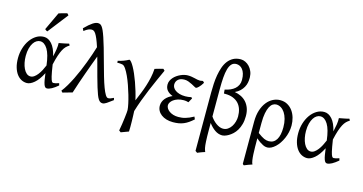

<svg xmlns="http://www.w3.org/2000/svg" viewBox="-96 -1202 3576 1891"><g transform="rotate(15 1691.5 -256.5)"><path d="M204.1 -57.6Q223.1 -57.6 241.2 -70.3Q259.3 -83 275.4 -103.8Q291.5 -124.5 305.2 -150.6Q318.8 -176.8 329.6 -203.1Q316.4 -313.5 284.4 -365.5Q252.4 -417.5 209 -417.5Q190.4 -417.5 172.4 -406.7Q154.3 -396 139.9 -374Q125.5 -352.1 116.5 -318.8Q107.4 -285.6 107.4 -240.7Q107.4 -206.1 114 -173.1Q120.6 -140.1 133.1 -114.5Q145.5 -88.9 163.3 -73.2Q181.2 -57.6 204.1 -57.6ZM498.5 -451.2Q480 -440.4 464.8 -425.3Q449.7 -410.2 436.3 -384.8Q422.9 -359.4 410.4 -321.8Q397.9 -284.2 385.3 -228.5Q391.6 -187.5 396.7 -158.7Q401.9 -129.9 406.5 -110.6Q411.1 -91.3 415.3 -79.8Q419.4 -68.4 423.3 -62.7Q427.2 -57.1 431.2 -55.4Q435.1 -53.7 439 -53.7Q446.8 -53.7 462.2 -56.9Q477.5 -60.1 495.1 -66.9Q496.1 -62.5 497.6 -57.6Q499 -52.7 501 -44.9Q467.3 -16.1 439 -0.7Q410.6 14.6 390.1 14.6Q379.9 14.6 372.6 7.3Q365.2 0 359.4 -16.6Q353.5 -33.2 348.6 -60.3Q343.8 -87.4 338.9 -127Q301.8 -54.2 261 -19.8Q220.2 14.6 186 14.6Q156.7 14.6 130.1 1Q103.5 -12.7 83.3 -39.8Q63 -66.9 51 -107.4Q39.1 -147.9 39.1 -201.2Q39.1 -253.9 54 -302.5Q68.8 -351.1 95 -387.9Q121.1 -424.8 156.7 -446.8Q192.4 -468.8 234.4 -468.8Q278.8 -468.8 314.7 -428.2Q350.6 -387.7 369.1 -307.1Q378.4 -346.2 384 -382.6Q389.6 -418.9 387.7 -447.3Q398.4 -449.2 411.1 -451.7Q423.8 -454.1 437.5 -456.8Q451.2 -459.5 464.4 -462.4Q477.5 -465.3 489.3 -468.8Q493.2 -463.4 494.6 -459Q496.1 -454.6 498.5 -451.2ZM250.5 -529.3Q246.6 -530.3 243.7 -531.5Q240.7 -532.7 237.8 -534.7Q234.9 -536.6 231.9 -539.1Q229 -541.5 224.6 -545.4L310.5 -728.5Q318.4 -731.4 329.1 -734.6Q339.8 -737.8 351.6 -741.2Q363.3 -744.6 374.8 -747.3Q386.2 -750 395.5 -752.4L410.6 -735.4Z M1059.1 -44.9Q1022.5 -17.1 998.8 -1.2Q975.1 14.6 958.5 14.6Q945.3 14.6 934.8 8.5Q924.3 2.4 914.3 -12.9Q904.3 -28.3 894 -55.4Q883.8 -82.5 870.8 -124.3Q857.9 -166 841.8 -224.9Q825.7 -283.7 804.7 -362.8L789.6 -417Q771 -368.2 753.4 -320.3Q735.8 -272.5 718.3 -223.1Q700.7 -173.8 682.9 -121.8Q665 -69.8 647 -12.7Q637.2 -10.3 624.3 -6.6Q611.3 -2.9 597.7 1Q584 4.9 571.3 8.5Q558.6 12.2 549.8 14.6L535.2 -1Q559.1 -31.2 582 -70.3Q605 -109.4 626.7 -153.3Q648.4 -197.3 668.5 -244.4Q688.5 -291.5 705.8 -337.4Q723.1 -383.3 737.8 -426.3Q752.4 -469.2 763.2 -505.4Q747.1 -555.7 734.1 -585.9Q721.2 -616.2 710.2 -632.6Q699.2 -648.9 689.2 -654.1Q679.2 -659.2 668.9 -659.2Q651.9 -659.2 634 -651.1Q616.2 -643.1 592.3 -624.5L580.6 -649.4Q605 -674.3 624.8 -691.2Q644.5 -708 660.4 -718.3Q676.3 -728.5 688.7 -732.9Q701.2 -737.3 711.4 -737.3Q722.7 -737.3 732.4 -733.6Q742.2 -730 752.2 -717.5Q762.2 -705.1 772.9 -681.4Q783.7 -657.7 797.4 -617.4Q811 -577.1 828.4 -517.8Q845.7 -458.5 868.2 -375Q887.7 -302.7 905.3 -242.7Q922.9 -182.6 939 -139.6Q955.1 -96.7 969.7 -72.8Q984.4 -48.8 998 -48.8Q1003.9 -48.8 1008.8 -49.6Q1013.7 -50.3 1019.8 -52.2Q1025.9 -54.2 1033.9 -57.9Q1042 -61.5 1054.2 -66.9Z M1465.8 -453.6Q1441.9 -401.4 1416.3 -344.5Q1390.6 -287.6 1366 -228.5Q1341.3 -169.4 1319.1 -109.6Q1296.9 -49.8 1279.8 7.3Q1280.8 25.4 1281.7 52.7Q1282.7 80.1 1283.4 109.9Q1284.2 139.6 1283.9 167.7Q1283.7 195.8 1282.7 215.3Q1264.6 222.2 1242.9 230Q1221.2 237.8 1205.1 244.1Q1201.7 241.2 1197.5 238Q1193.4 234.9 1186.5 230Q1192.9 198.2 1198 162.8Q1203.1 127.4 1207 96.7Q1210.9 65.9 1212.9 43.5Q1214.8 21 1214.4 14.6Q1212.9 -9.3 1204.6 -48.3Q1196.3 -87.4 1183.1 -132.8Q1169.9 -178.2 1153.6 -224.9Q1137.2 -271.5 1119.4 -310.3Q1101.6 -349.1 1084 -375Q1066.4 -400.9 1051.3 -405.3Q1043 -407.7 1033.2 -408.4Q1023.4 -409.2 1015.1 -409.7Q1005.4 -410.2 995.6 -409.7L995.1 -429.2Q1023.4 -434.6 1052 -445.3Q1080.6 -456.1 1103 -468.8Q1111.8 -468.8 1124.5 -453.4Q1137.2 -438 1152.1 -411.4Q1167 -384.8 1182.6 -348.9Q1198.2 -313 1213.1 -271.7Q1228 -230.5 1241.2 -186Q1254.4 -141.6 1264.2 -97.7Q1282.7 -141.6 1299.8 -183.8Q1316.9 -226.1 1330.3 -268.6Q1343.8 -311 1353.3 -355Q1362.8 -398.9 1365.7 -445.8Q1386.2 -452.1 1408.9 -458.5Q1431.6 -464.8 1450.2 -468.8Z M1872.1 -439Q1862.8 -422.9 1852.8 -410.2Q1842.8 -397.5 1834 -388.7Q1825.2 -379.9 1818.4 -375.5Q1811.5 -371.1 1808.1 -371.1Q1802.7 -371.1 1789.6 -378.7Q1776.4 -386.2 1758.8 -395.5Q1741.2 -404.8 1720.5 -412.4Q1699.7 -419.9 1680.2 -419.9Q1637.2 -419.9 1615 -399.4Q1592.8 -378.9 1592.8 -347.2Q1592.8 -332 1601.1 -317.1Q1609.4 -302.2 1626.2 -290.3Q1643.1 -278.3 1668.2 -270.8Q1693.4 -263.2 1727.5 -263.2Q1740.7 -263.2 1757.3 -265.1Q1773.9 -267.1 1788.6 -270.5L1798.3 -260.3L1773.4 -214.8Q1759.3 -218.8 1748.5 -220.5Q1737.8 -222.2 1726.1 -222.2Q1690.9 -222.2 1664.6 -213.4Q1638.2 -204.6 1620.6 -191.4Q1603 -178.2 1594.2 -163.1Q1585.4 -147.9 1585.4 -135.3Q1585.4 -118.2 1595 -102.8Q1604.5 -87.4 1621.6 -75.2Q1638.7 -63 1662.1 -55.9Q1685.5 -48.8 1713.4 -48.8Q1730.5 -48.8 1747.8 -50.8Q1765.1 -52.7 1783.7 -57.9Q1802.2 -63 1823 -71.8Q1843.8 -80.6 1867.2 -93.8L1878.4 -67.9Q1853.5 -45.9 1831.1 -30.3Q1808.6 -14.6 1784.7 -4.6Q1760.7 5.4 1734.4 10Q1708 14.6 1675.8 14.6Q1638.7 14.6 1608.2 5.4Q1577.6 -3.9 1555.7 -20.5Q1533.7 -37.1 1521.7 -59.8Q1509.8 -82.5 1509.8 -109.4Q1509.8 -130.4 1517.1 -149.2Q1524.4 -168 1537.6 -183.8Q1550.8 -199.7 1568.6 -212.2Q1586.4 -224.6 1606.9 -233.4Q1570.3 -247.1 1549.8 -270.8Q1529.3 -294.4 1529.3 -330.6Q1529.3 -351.1 1537.6 -369.4Q1545.9 -387.7 1559.6 -403.1Q1573.2 -418.5 1590.8 -430.7Q1608.4 -442.9 1627.4 -451.4Q1646.5 -460 1665.3 -464.4Q1684.1 -468.8 1700.2 -468.8Q1721.7 -468.8 1739.3 -465.8Q1756.8 -462.9 1772.2 -459.2Q1787.6 -455.6 1801 -452.6Q1814.5 -449.7 1828.1 -449.7Q1829.6 -449.7 1833.5 -450.4Q1837.4 -451.2 1842 -451.9Q1846.7 -452.6 1850.8 -453.4Q1855 -454.1 1856.4 -454.1Q1861.8 -451.7 1865 -447.8Q1868.2 -443.8 1872.1 -439Z M2038.1 -140.6Q2049.8 -123 2064.9 -106.9Q2080.1 -90.8 2097.2 -78.4Q2114.3 -65.9 2132.6 -58.6Q2150.9 -51.3 2168.5 -51.3Q2195.3 -51.3 2216.3 -65.4Q2237.3 -79.6 2252 -101.8Q2266.6 -124 2274.4 -151.6Q2282.2 -179.2 2282.2 -205.6Q2282.2 -245.6 2271.5 -279.1Q2260.7 -312.5 2238.5 -336.7Q2216.3 -360.8 2181.9 -374.5Q2147.5 -388.2 2100.6 -388.2H2088.9L2085.4 -427.2Q2116.2 -433.6 2142.1 -445.1Q2168 -456.5 2186.5 -473.1Q2205.1 -489.7 2215.6 -512Q2226.1 -534.2 2226.1 -562.5V-564.5Q2226.1 -601.1 2218 -626.7Q2210 -652.3 2196.8 -668.9Q2183.6 -685.5 2167 -693.1Q2150.4 -700.7 2132.8 -700.7Q2103.5 -700.7 2085 -681.2Q2066.4 -661.6 2056.2 -625.2Q2045.9 -588.9 2042 -537.4Q2038.1 -485.8 2038.1 -421.9ZM2355.5 -229.5Q2355.5 -182.6 2345.2 -146.2Q2335 -109.9 2318.6 -82.8Q2302.2 -55.7 2282 -37.1Q2261.7 -18.6 2241.9 -7.1Q2222.2 4.4 2205.1 9.5Q2188 14.6 2177.7 14.6Q2138.7 14.6 2103 -10Q2067.4 -34.7 2038.1 -74.7V-4.4Q2038.1 34.2 2038.8 63.2Q2039.6 92.3 2040.8 114Q2042 135.7 2043.7 151.4Q2045.4 167 2047.9 178.7Q2050.3 190.4 2053.5 199.2Q2056.6 208 2060.1 216.3Q2052.7 218.3 2042.5 221.7Q2032.2 225.1 2021.5 229.2Q2010.7 233.4 2000.7 237.3Q1990.7 241.2 1984.9 244.1L1964.8 230V-364.7Q1964.8 -408.2 1967.3 -454.1Q1969.7 -500 1977.3 -543.5Q1984.9 -586.9 1998.3 -625.7Q2011.7 -664.6 2033.9 -693.6Q2056.2 -722.7 2088.1 -739.7Q2120.1 -756.8 2164.1 -756.8Q2187.5 -756.8 2210.4 -745.8Q2233.4 -734.9 2251.7 -715.6Q2270 -696.3 2281.7 -669.2Q2293.5 -642.1 2294.4 -609.9V-597.7Q2294.4 -576.2 2289.8 -553Q2285.2 -529.8 2272.9 -507.3Q2260.7 -484.9 2240.2 -464.8Q2219.7 -444.8 2188.5 -430.2Q2224.1 -424.3 2254.9 -408.9Q2285.6 -393.6 2307.9 -368.7Q2330.1 -343.8 2342.8 -309.1Q2355.5 -274.4 2355.5 -229.5Z M2521 -101.6Q2542.5 -85.9 2558.3 -75.7Q2574.2 -65.4 2587.4 -59.6Q2600.6 -53.7 2612.1 -51.3Q2623.5 -48.8 2636.2 -48.8Q2687 -48.8 2713.9 -92.3Q2740.7 -135.7 2740.7 -217.3Q2740.7 -264.2 2730.7 -301.3Q2720.7 -338.4 2703.6 -364.3Q2686.5 -390.1 2663.8 -403.8Q2641.1 -417.5 2615.7 -417.5Q2597.7 -417.5 2580.6 -406.5Q2563.5 -395.5 2550.3 -370.4Q2537.1 -345.2 2529.1 -304.2Q2521 -263.2 2521 -203.1ZM2814 -255.4Q2814 -220.2 2806.4 -186.8Q2798.8 -153.3 2785.6 -123.3Q2772.5 -93.3 2755.1 -67.9Q2737.8 -42.5 2718 -24.2Q2698.2 -5.9 2677.5 4.4Q2656.7 14.6 2637.2 14.6Q2628.4 14.6 2617.4 12.2Q2606.4 9.8 2592.3 2.9Q2578.1 -3.9 2560.5 -15.9Q2543 -27.8 2521 -47.4V-34.7Q2521 2.4 2521.5 41Q2522 79.6 2523.7 113.8Q2525.4 147.9 2529.5 174.6Q2533.7 201.2 2541 214.4Q2518.6 221.7 2500.2 228.5Q2481.9 235.4 2461.4 244.1Q2456.1 241.7 2453.9 239.3Q2451.7 236.8 2447.8 232.4V-197.8Q2447.8 -263.7 2464.1 -314.2Q2480.5 -364.7 2507.8 -399.2Q2535.2 -433.6 2570.3 -451.2Q2605.5 -468.8 2643.1 -468.8Q2685.1 -468.8 2717 -450.7Q2749 -432.6 2770.5 -402.8Q2792 -373 2803 -334.5Q2814 -295.9 2814 -255.4Z M3061.5 -57.6Q3080.6 -57.6 3098.6 -70.3Q3116.7 -83 3132.8 -103.8Q3148.9 -124.5 3162.6 -150.6Q3176.3 -176.8 3187 -203.1Q3173.8 -313.5 3141.8 -365.5Q3109.9 -417.5 3066.4 -417.5Q3047.9 -417.5 3029.8 -406.7Q3011.7 -396 2997.3 -374Q2982.9 -352.1 2973.9 -318.8Q2964.8 -285.6 2964.8 -240.7Q2964.8 -206.1 2971.4 -173.1Q2978 -140.1 2990.5 -114.5Q3002.9 -88.9 3020.8 -73.2Q3038.6 -57.6 3061.5 -57.6ZM3356 -451.2Q3337.4 -440.4 3322.3 -425.3Q3307.1 -410.2 3293.7 -384.8Q3280.3 -359.4 3267.8 -321.8Q3255.4 -284.2 3242.7 -228.5Q3249 -187.5 3254.2 -158.7Q3259.3 -129.9 3263.9 -110.6Q3268.6 -91.3 3272.7 -79.8Q3276.9 -68.4 3280.8 -62.7Q3284.7 -57.1 3288.6 -55.4Q3292.5 -53.7 3296.4 -53.7Q3304.2 -53.7 3319.6 -56.9Q3335 -60.1 3352.5 -66.9Q3353.5 -62.5 3355 -57.6Q3356.4 -52.7 3358.4 -44.9Q3324.7 -16.1 3296.4 -0.7Q3268.1 14.6 3247.6 14.6Q3237.3 14.6 3230 7.3Q3222.7 0 3216.8 -16.6Q3210.9 -33.2 3206.1 -60.3Q3201.2 -87.4 3196.3 -127Q3159.2 -54.2 3118.4 -19.8Q3077.6 14.6 3043.5 14.6Q3014.2 14.6 2987.5 1Q2960.9 -12.7 2940.7 -39.8Q2920.4 -66.9 2908.4 -107.4Q2896.5 -147.9 2896.5 -201.2Q2896.5 -253.9 2911.4 -302.5Q2926.3 -351.1 2952.4 -387.9Q2978.5 -424.8 3014.2 -446.8Q3049.8 -468.8 3091.8 -468.8Q3136.2 -468.8 3172.1 -428.2Q3208 -387.7 3226.6 -307.1Q3235.8 -346.2 3241.5 -382.6Q3247.1 -418.9 3245.1 -447.3Q3255.9 -449.2 3268.6 -451.7Q3281.2 -454.1 3294.9 -456.8Q3308.6 -459.5 3321.8 -462.4Q3335 -465.3 3346.7 -468.8Q3350.6 -463.4 3352.1 -459Q3353.5 -454.6 3356 -451.2Z"/></g></svg>

Font: Noto Serif Devanagari
Style: Regular
Weight: 400
Designer: Monotype Design Team
Foundry: Monotype Imaging Inc.
Version: Version 1.01